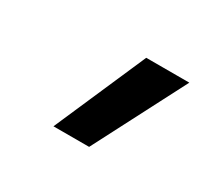

<svg xmlns="http://www.w3.org/2000/svg" viewBox="-74 -903 648 583"><g transform="rotate(30 250.0 -611.5)"><path d="M156 -451 296 -772H447L281 -451Z"/></g></svg>

Font: Iosevka Curly Slab XBdObl
Style: Regular
Weight: 800
Italic angle: -9°
Monospace: yes
Designer: Belleve Invis
Foundry: Belleve Invis
Version: Version 11.1.0; ttfautohint (v1.8.3)